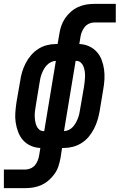

<svg xmlns="http://www.w3.org/2000/svg" viewBox="-72 -755 617 990"><path d="M-52 215V119H60Q73 119 86.5 113Q100 107 109 96Q118 85 123 71.5Q128 58 130 45L136 8Q110 7 86.5 -3.5Q63 -14 47 -32Q31 -50 22 -73.5Q13 -97 9 -122.5Q5 -148 7 -174.5Q9 -201 13 -228L32 -337Q35 -360 42 -383.5Q49 -407 60 -428.5Q71 -450 87.5 -469.5Q104 -489 125 -502.5Q146 -516 169.5 -522Q193 -528 216 -528H225L234 -580Q237 -601 244 -621.5Q251 -642 263.5 -660.5Q276 -679 293 -694Q310 -709 330.5 -718.5Q351 -728 372 -731.5Q393 -735 414 -735H525V-639H413Q400 -639 387 -633Q374 -627 365 -616Q356 -605 350.5 -591.5Q345 -578 343 -565L337 -528Q364 -527 387 -516.5Q410 -506 426.5 -488Q443 -470 452 -446.5Q461 -423 464.5 -397.5Q468 -372 466.5 -345.5Q465 -319 460 -292L442 -183Q438 -160 431 -136.5Q424 -113 413 -91.5Q402 -70 386 -50.5Q370 -31 348.5 -17.5Q327 -4 303.5 2Q280 8 257 8H248L240 60Q236 81 229.5 101.5Q223 122 210 140.5Q197 159 180 174Q163 189 142.5 198.5Q122 208 101 211.5Q80 215 59 215ZM258 -79Q270 -79 282.5 -85Q295 -91 304 -101Q313 -111 319.5 -123Q326 -135 330.5 -147Q335 -159 337.5 -171.5Q340 -184 342 -197L361 -307Q363 -320 364.5 -333.5Q366 -347 366.5 -360.5Q367 -374 365 -387Q363 -400 358.5 -412Q354 -424 344.5 -432.5Q335 -441 322 -441H318ZM152 -79H156L216 -441Q204 -441 191.5 -435Q179 -429 169.5 -419Q160 -409 153.5 -397Q147 -385 142.5 -373Q138 -361 135.5 -348.5Q133 -336 131 -323L113 -213Q111 -200 109 -186.5Q107 -173 107 -159.5Q107 -146 109 -133Q111 -120 115.5 -108Q120 -96 129.5 -87.5Q139 -79 152 -79Z"/></svg>

Font: Iosevka Curly Slab
Style: Bold Italic
Weight: 700
Italic angle: -9°
Monospace: yes
Designer: Belleve Invis
Foundry: Belleve Invis
Version: Version 22.1.2; ttfautohint (v1.8.4)